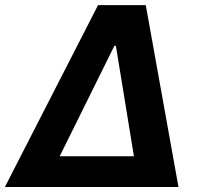

<svg xmlns="http://www.w3.org/2000/svg" viewBox="-45 -748 799 768"><path d="M-25.4 0 347.2 -727.5H538.1L668.9 0ZM193.8 -123H490.7L418.5 -564.9H412.6Z"/></svg>

Font: Inter 18pt
Style: Bold Italic
Weight: 700
Italic angle: -9.3988°
Designer: Rasmus Andersson
Foundry: rsms
Version: Version 4.001;git-66647c0bb